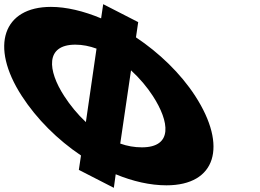

<svg xmlns="http://www.w3.org/2000/svg" viewBox="-349 -873 1246 920"><path d="M28.8 -59 196.5 27 205.4 -38C287.4 -4 370.7 15 448.7 15C685.7 15 742.6 -172 586.5 -413C515.9 -522 413.4 -620 302.5 -694L313.2 -767L145.5 -853L135.5 -785C51.9 -820 -31.1 -840 -105.1 -840C-332.1 -840 -400.6 -654 -244.5 -413C-172.6 -302 -72.5 -203 39.1 -128ZM-41.5 -413C-121.2 -536 -132.8 -659 12.2 -659C46.2 -659 80.7 -652 113.5 -640L62.5 -288C21.8 -326 -13.7 -370 -41.5 -413ZM383.5 -413C463.2 -290 480.8 -167 330.8 -167C294.8 -167 260.9 -173 227.2 -185L278.8 -536C320.4 -498 356.3 -455 383.5 -413Z"/></svg>

Font: Hussar
Style: BdOpOblSeven
Weight: 700
Foundry: Cannot Into Space Fonts
Version: Version 2.00